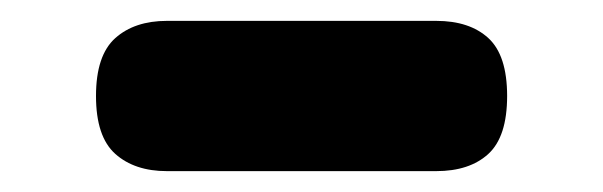

<svg xmlns="http://www.w3.org/2000/svg" viewBox="-20 -380 578 184"><path d="M140 -216Q109 -216 90.5 -232.5Q72 -249 72 -288Q72 -327 90.5 -343.5Q109 -360 140 -360H398Q430 -360 448 -343.5Q466 -327 466 -288Q466 -249 448 -232.5Q430 -216 398 -216Z"/></svg>

Font: Madimi One
Style: Regular
Weight: 400
Designer: Taurai Valerie Mtake, Mirko Velimirovic
Foundry: TaVaTake
Version: Version 1.000; ttfautohint (v1.8.4.7-5d5b)